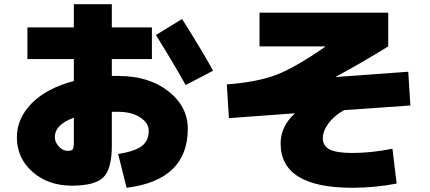

<svg xmlns="http://www.w3.org/2000/svg" viewBox="-20 -830 2040 910"><path d="M580 60 540 -100Q620 -113 652.5 -138Q685 -163 685 -210Q685 -247 644.5 -273.5Q604 -300 540 -300H510V-140Q510 -29 470 10.5Q430 50 320 50Q209 50 134.5 -15Q60 -80 60 -180Q60 -269 130.5 -340.5Q201 -412 330 -446V-550H110V-700H330V-810H510V-700H700V-550H510V-470H540Q686 -470 778 -397.5Q870 -325 870 -220Q870 24 580 60ZM990 -495 860 -427Q796 -541 719 -664L843 -740Q934 -596 990 -495ZM330 -272Q240 -240 240 -180Q240 -156 259 -135.5Q278 -115 300 -115Q319 -115 324.5 -122Q330 -129 330 -155Z M1376 -291V-293L1065 -270L1055 -430Q1199 -441 1288.5 -475Q1378 -509 1521 -608L1520 -610H1210V-770H1820V-610Q1687 -528 1573 -467V-465L1915 -490L1925 -330L1611 -308Q1564 -282 1537 -245.5Q1510 -209 1510 -175Q1510 -139 1542 -122Q1574 -105 1650 -105Q1739 -105 1840 -125L1860 40Q1757 60 1650 60Q1310 60 1310 -150Q1310 -230 1376 -291Z"/></svg>

Font: Mplus 1p Black
Style: Regular
Weight: 900
Version: Version 1.061